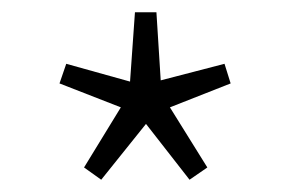

<svg xmlns="http://www.w3.org/2000/svg" viewBox="-20 -806 475 313"><path d="M145 -513 117 -533 177 -631 77 -670 88 -702 192 -673 200 -786H235L242 -675L346 -702L356 -670L257 -631L318 -533L289 -513L218 -604Z"/></svg>

Font: Noto Sans JP ExtraLight
Style: Regular
Weight: 250
Designer: Ryoko NISHIZUKA  (kana, bopomofo & ideographs); Paul D. Hunt (Latin, Greek & Cyrillic); Sandoll Communications , Soo-you
Foundry: Adobe
Version: Version 2.004-H2;hotconv 1.0.118;makeotfexe 2.5.65603